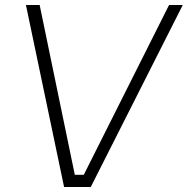

<svg xmlns="http://www.w3.org/2000/svg" viewBox="-20 -750 753 770"><path d="M237 0 84 -730H139L280 -49H316L658 -730H713L344 0Z"/></svg>

Font: Sora ExtraLight
Style: Italic
Weight: 200
Designer: Jonathan Barnbrook, Juli√°n Moncada
Version: Version 1.000